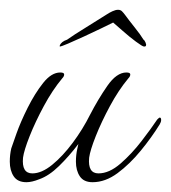

<svg xmlns="http://www.w3.org/2000/svg" viewBox="-25 -365 349 392"><path d="M29 7Q11 7 3 -5Q-5 -17 -5 -35Q-5 -49 -2 -62Q0 -68 8.5 -92Q17 -116 31.5 -145Q46 -174 63 -195.5Q80 -217 98 -217Q106 -217 106 -213Q106 -209 102 -205Q82 -181 64.5 -148.5Q47 -116 35.5 -87Q24 -58 22 -43Q19 -11 41 -11Q60 -11 81.5 -28.5Q103 -46 123.5 -73.5Q144 -101 159 -131Q175 -162 194 -189.5Q213 -217 233 -217Q241 -217 241 -213Q241 -209 237 -205Q217 -181 199.5 -148.5Q182 -116 170.5 -87Q159 -58 157 -43Q154 -11 176 -11Q198 -11 221 -31Q244 -51 264 -77Q284 -103 296 -121Q300 -125 301 -125Q304 -125 304 -120Q304 -116 301 -111Q285 -85 262.5 -57.5Q240 -30 215 -11.5Q190 7 164 7Q146 7 138 -5Q130 -17 130 -35Q130 -49 133 -62L135 -71Q116 -46 95.5 -26Q75 -6 55 1Q40 7 29 7ZM97 -270Q97 -270 97 -272Q100 -280 112 -284Q126 -294 150.5 -309Q175 -324 192 -335Q198 -339 204.5 -342Q211 -345 216 -345Q221 -345 224 -342Q227 -339 230 -335Q238 -324 250 -309Q262 -294 268 -284Q270 -283 272 -278.5Q274 -274 273 -272Q273 -270 269 -270Q266 -270 252.5 -280Q239 -290 225.5 -302Q212 -314 206 -319Q198 -315 181.5 -307Q165 -299 146.5 -290.5Q128 -282 114 -276Q100 -270 97 -270Z"/></svg>

Font: Waterfall
Style: Regular
Weight: 400
Designer: Robert E. Leuschke
Foundry: Robert E. Leuschke
Version: Version 1.010; ttfautohint (v1.8.3)